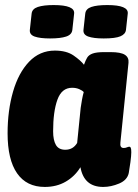

<svg xmlns="http://www.w3.org/2000/svg" viewBox="-20 -731 545 759"><path d="M157 8Q85 8 47.5 -46Q10 -100 10 -204Q10 -294 31.5 -368.5Q53 -443 95 -487Q137 -531 197 -531Q243 -531 271 -511.5Q299 -492 312 -475Q318 -492 324.5 -503Q331 -514 346.5 -519.5Q362 -525 392 -525H417Q457 -525 473.5 -514.5Q490 -504 488 -483L456 -168Q453 -146 469 -146Q476 -146 481.5 -148.5Q487 -151 492 -151Q495 -151 497 -146.5Q499 -142 499 -129Q499 -116 495.5 -89.5Q492 -63 489 -47Q483 -19 451 -5.5Q419 8 388 8Q312 8 298 -70Q276 -34 240 -13Q204 8 157 8ZM238 -139Q269 -139 285 -166L299 -305Q301 -319 304 -336Q307 -353 311 -367Q306 -373 293.5 -378.5Q281 -384 265 -384Q224 -384 207 -337Q190 -290 190 -212Q190 -177 201 -158Q212 -139 238 -139ZM390 -579Q350 -579 329 -586.5Q308 -594 310 -613L317 -677Q319 -696 341 -703.5Q363 -711 404 -711Q489 -711 485 -677L478 -613Q476 -596 456 -587.5Q436 -579 390 -579ZM178 -579Q138 -579 117 -586.5Q96 -594 98 -613L105 -677Q107 -696 129.5 -703.5Q152 -711 192 -711Q277 -711 273 -677L266 -613Q264 -594 241.5 -586.5Q219 -579 178 -579Z"/></svg>

Font: Asap Semi Condensed Semi Condensed Black
Style: Italic
Weight: 900
Width: 4
Italic angle: -6°
Designer: Pablo Cosgaya
Foundry: Omnibus-Type
Version: Version 3.001; ttfautohint (v1.8.4.7-5d5b)